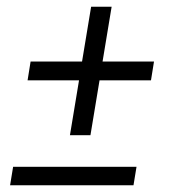

<svg xmlns="http://www.w3.org/2000/svg" viewBox="-20 -551 540 571"><path d="M188 -149 215 -312H62L71 -368H224L251 -531H312L285 -368H438L429 -312H276L249 -149ZM10 0 19 -55H386L377 0Z"/></svg>

Font: Iosevka Curly Light Oblique
Style: Regular
Weight: 300
Italic angle: -9°
Monospace: yes
Designer: Belleve Invis
Foundry: Belleve Invis
Version: Version 11.1.0; ttfautohint (v1.8.3)